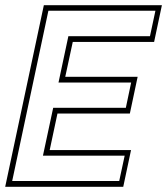

<svg xmlns="http://www.w3.org/2000/svg" viewBox="-37 -720 644 740"><path d="M-17 0 132 -700H587L557 -558.5H243.5L214.5 -424H493.5L463.5 -282.5H184.5L154.5 -141.5H468L438 0ZM10 -22.5H422.5L443.5 -120H128.5L168 -304.5H448L468.5 -402H188.5L226.5 -580.5H541L562 -678.5H149.5Z"/></svg>

Font: Tourney Thin ExtraLight
Style: Italic
Weight: 250
Italic angle: -12°
Version: Version 1.015